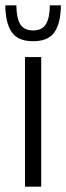

<svg xmlns="http://www.w3.org/2000/svg" viewBox="-21 -702 249 722"><path d="M73 0V-487.5H134V0ZM103.5 -547Q46.5 -547 23 -581.2Q-0.5 -615.5 -1 -682H40.5Q41 -634 55.2 -610.8Q69.5 -587.5 103.5 -587.5Q137 -587.5 151.5 -610.8Q166 -634 166.5 -682H208Q207.5 -615.5 184 -581.2Q160.5 -547 103.5 -547Z"/></svg>

Font: Anek Latin Light
Style: Regular
Weight: 300
Designer: Yesha Goshar
Foundry: Ek Type
Version: Version 1.003